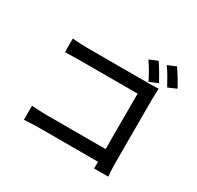

<svg xmlns="http://www.w3.org/2000/svg" viewBox="-187 -1077 1373 1338"><g transform="rotate(30 500.0 -407.5)"><path d="M740 -830 673 -802C699 -766 732 -708 752 -667L820 -696C800 -733 764 -795 740 -830ZM870 -860 803 -832C830 -797 862 -739 884 -698L951 -727C931 -765 895 -825 870 -860ZM132 -117V-4C161 -6 211 -9 251 -9H726L725 45H839C837 24 834 -25 834 -60V-578C834 -604 836 -639 837 -661C818 -660 784 -659 757 -659H260C226 -659 179 -662 144 -665V-555C170 -556 221 -558 260 -558H727V-112H248C205 -112 161 -115 132 -117Z"/></g></svg>

Font: Noto Sans CJK HK Medium
Style: Regular
Weight: 500
Designer: Ryoko NISHIZUKA 西塚涼子 (kana, bopomofo & ideographs); Paul D. Hunt (Latin, Greek & Cyrillic); Sandoll Communications 산돌커뮤니
Foundry: Adobe
Version: Version 2.004;hotconv 1.0.118;makeotfexe 2.5.65603